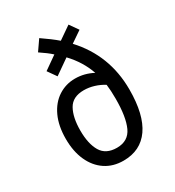

<svg xmlns="http://www.w3.org/2000/svg" viewBox="-158 -727 754 829"><g transform="rotate(-30 219.0 -312.5)"><path d="M215.8 7.8Q164.1 7.8 126 -17.6Q87.9 -43 66.9 -89.4Q45.9 -135.7 45.9 -198.2Q45.9 -262.7 67.4 -309.1Q88.9 -355.5 126.5 -379.9Q164.1 -404.3 210 -404.3Q256.8 -404.3 298.8 -381.8Q276.4 -447.3 224.6 -502L150.4 -450.2L120.1 -493.2L185.5 -539.1Q164.1 -558.6 128.9 -582L164.1 -632.8Q210 -601.6 239.3 -576.2L302.7 -620.1L333 -577.1L277.3 -539.1Q390.6 -417 390.6 -246.1Q390.6 -121.1 345.7 -56.6Q300.8 7.8 215.8 7.8ZM218.8 -54.7Q275.4 -54.7 297.4 -102.5Q319.3 -150.4 319.3 -241.2Q319.3 -282.2 315.4 -312.5Q293.9 -326.2 268.6 -334Q243.2 -341.8 217.8 -341.8Q162.1 -341.8 140.1 -302.7Q118.2 -263.7 118.2 -198.2Q118.2 -131.8 141.1 -93.3Q164.1 -54.7 218.8 -54.7Z"/></g></svg>

Font: Sudo Variable
Style: Regular
Weight: 400
Monospace: yes
Designer: Jens Kutilek
Foundry: Jens Kutilek
Version: Version 0.040